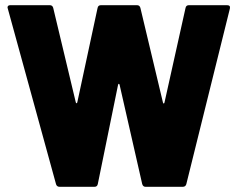

<svg xmlns="http://www.w3.org/2000/svg" viewBox="-20 -720 916 740"><path d="M708 -700H855Q869 -700 866 -687L698 -10Q695 0 684 0H541Q531 0 528 -11L441 -393Q440 -397 438 -397Q436 -397 435 -393L357 -11Q355 0 344 0H210Q199 0 196 -10L10 -687L9 -691Q9 -700 20 -700H172Q182 -700 185 -690L272 -326Q273 -322 275 -322Q277 -322 278 -326L356 -689Q358 -700 369 -700H508Q518 -700 521 -690L608 -325Q609 -321 611 -321Q613 -321 614 -325L695 -689Q697 -700 708 -700Z"/></svg>

Font: BARLOWEXTRABOLD
Style: Regular
Weight: 800
Designer: Jeremy Tribby
Foundry: Tribby Type
Version: Version 1.422